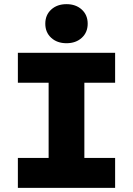

<svg xmlns="http://www.w3.org/2000/svg" viewBox="-20 -904 640 924"><path d="M66 0V-144H214V-506H66V-650H534V-506H386V-144H534V0ZM300 -696Q255 -696 226.5 -722Q198 -748 198 -790Q198 -832 226.5 -858Q255 -884 300 -884Q345 -884 373.5 -858Q402 -832 402 -790Q402 -748 373.5 -722Q345 -696 300 -696Z"/></svg>

Font: Source Code Pro ExtraLight Black
Style: Regular
Weight: 900
Monospace: yes
Version: Version 1.018;hotconv 1.0.116;makeotfexe 2.5.65601